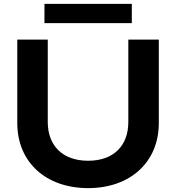

<svg xmlns="http://www.w3.org/2000/svg" viewBox="-20 -954 907 989"><path d="M226 -750H69V-320C69 -119 216 15 434 15C651 15 798 -119 798 -320V-750H641V-326C641 -203 565 -126 434 -126C303 -126 226 -203 226 -326ZM659 -835V-934H209V-835Z"/></svg>

Font: Bounded Med
Style: Regular
Weight: 500
Designer: Vlad Churkin
Version: Version 3.0